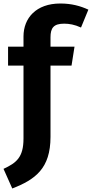

<svg xmlns="http://www.w3.org/2000/svg" viewBox="-34 -838 524 1095"><path d="M332 -703C360 -703 391 -698 428 -681L470 -783C424 -804 374 -818 310 -818C172 -818 100 -735 100 -630V-572H12V-464H100V-48C100 60 59 91 -14 125L36 237C167 186 254 123 254 -57V-464H374L391 -572H254V-625C254 -679 272 -703 332 -703Z"/></svg>

Font: Glow Sans TC Normal
Style: Bold
Weight: 700
Designer: Ryoko NISHIZUKA (kana, bopomofo & ideographs); Paul D. Hunt (Latin, Greek & Cyrillic); Sandoll Communications, Soo-young
Version: Version 0.93